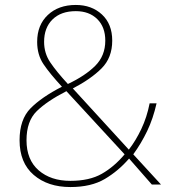

<svg xmlns="http://www.w3.org/2000/svg" viewBox="-20 -745 701 775"><path d="M286 -700Q340 -700 372.5 -668Q405 -636 405 -581Q405 -520 364.5 -479.5Q324 -439 254 -406Q208 -456 183 -493Q158 -530 158 -576Q158 -633 192 -666.5Q226 -700 286 -700ZM248 -377 483 -122Q441 -72 391 -43.5Q341 -15 264 -15Q185 -15 136 -57.5Q87 -100 87 -179Q87 -256 128.5 -296.5Q170 -337 248 -377ZM286 -725Q216 -725 173 -684.5Q130 -644 130 -576Q130 -524 155.5 -486Q181 -448 230 -395Q148 -353 103.5 -308Q59 -263 59 -179Q59 -88 116 -39Q173 10 264 10Q348 10 403 -22.5Q458 -55 501 -105L593 0H630L518 -122Q550 -166 574 -216Q598 -266 612 -328H584Q573 -272 550.5 -224.5Q528 -177 500 -141L274 -388Q347 -426 390 -469Q433 -512 433 -581Q433 -648 391.5 -686.5Q350 -725 286 -725Z"/></svg>

Font: Noto Sans Display Thin
Style: Regular
Weight: 250
Designer: Monotype Design Team
Foundry: Monotype Imaging Inc.
Version: Version 1.900